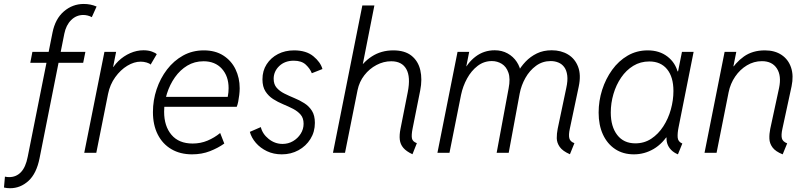

<svg xmlns="http://www.w3.org/2000/svg" viewBox="-75 -780 4121 980"><path d="M-23.4 180.7Q-31.2 180.7 -39.1 179.9Q-46.9 179.2 -54.7 177.2L-49.8 121.6Q-44.4 123 -38.3 123.5Q-32.2 124 -28.3 124Q7.8 124 32 98.6Q56.2 73.2 66.4 20.5L192.9 -613.3Q207 -684.1 251.2 -721.9Q295.4 -759.8 352.5 -759.8Q370.1 -759.8 386.2 -756.6Q402.3 -753.4 418 -746.6L393.6 -692.4Q384.3 -697.8 372.6 -700.7Q360.8 -703.6 350.6 -703.6Q314.5 -703.6 288.3 -677.7Q262.2 -651.9 253.4 -608.4L127 27.3Q111.3 106 70.3 143.3Q29.3 180.7 -23.4 180.7ZM79.6 -459.5 90.3 -515.1H360.8L349.6 -459.5Z M355 0 458 -515.1H517.6L502.4 -438.5H512.2L487.8 -409.2Q502.4 -442.4 529.3 -468.3Q556.2 -494.1 589.6 -508.8Q623 -523.4 657.2 -523.4Q682.1 -523.4 700.2 -516.8Q718.3 -510.3 725.1 -503.4L693.8 -450.2Q688.5 -456.5 673.3 -460.9Q658.2 -465.3 643.1 -465.3Q609.4 -465.3 574.7 -444.3Q540 -423.3 513.2 -386Q486.3 -348.6 476.6 -300.8L416.5 0Z M905.3 7.8Q844.7 7.8 799.8 -18.6Q754.9 -44.9 730.2 -93.5Q705.6 -142.1 705.6 -208Q705.6 -268.1 724.4 -324.2Q743.2 -380.4 777.6 -425.3Q812 -470.2 859.6 -496.6Q907.2 -522.9 965.3 -522.9Q1023.9 -522.9 1064.9 -496.6Q1106 -470.2 1127.2 -426.3Q1148.4 -382.3 1148.4 -329.6Q1148.4 -313.5 1146.2 -295.4Q1144 -277.3 1140.9 -261.2Q1137.7 -245.1 1133.3 -234.9H750L759.3 -285.6H1087.4Q1089.8 -297.4 1090.8 -308.6Q1091.8 -319.8 1091.8 -330.1Q1091.8 -391.1 1057.4 -429.2Q1022.9 -467.3 963.9 -467.3Q918 -467.3 881.1 -445.1Q844.2 -422.9 817.9 -385.5Q791.5 -348.1 777.1 -302.2Q762.7 -256.3 762.7 -209.5Q762.7 -136.2 800.3 -91.8Q837.9 -47.4 908.2 -47.4Q949.2 -47.4 984.4 -62.3Q1019.5 -77.1 1048.8 -101.1L1069.8 -47.4Q1038.6 -24.9 996.8 -8.5Q955.1 7.8 905.3 7.8Z M1363.3 7.8Q1321.3 7.8 1287.6 -8.3Q1253.9 -24.4 1231.2 -50.5Q1208.5 -76.7 1200.2 -106.9L1256.3 -131.3Q1264.6 -96.2 1296.4 -70.8Q1328.1 -45.4 1367.2 -45.4Q1396.5 -45.4 1420.7 -59.6Q1444.8 -73.7 1459.7 -97.2Q1474.6 -120.6 1474.6 -148.4Q1474.6 -177.2 1459.5 -194.8Q1444.3 -212.4 1420.7 -224.6Q1397 -236.8 1369.9 -248Q1342.8 -259.3 1319.1 -274.4Q1295.4 -289.6 1280 -313.5Q1264.6 -337.4 1264.6 -375Q1264.6 -418.9 1286.1 -452.1Q1307.6 -485.4 1344 -504.2Q1380.4 -522.9 1425.8 -522.9Q1487.8 -522.9 1524.4 -492.9Q1561 -462.9 1570.8 -427.7L1516.6 -406.2Q1507.8 -429.2 1486.1 -449.7Q1464.4 -470.2 1424.3 -470.2Q1378.9 -470.2 1350.3 -442.9Q1321.8 -415.5 1321.8 -377.9Q1321.8 -349.6 1337.2 -332Q1352.5 -314.5 1376.5 -302.5Q1400.4 -290.5 1427.2 -279.5Q1454.1 -268.6 1478 -253.4Q1502 -238.3 1517.1 -214.6Q1532.2 -190.9 1532.2 -152.8Q1532.2 -106.9 1509.5 -70.6Q1486.8 -34.2 1448.5 -13.2Q1410.2 7.8 1363.3 7.8Z M2030.3 7.3Q1999 -7.3 1983.6 -25.4Q1968.3 -43.5 1965.6 -67.1Q1962.9 -90.8 1969.2 -122.6L2006.3 -310.1Q2021.5 -387.2 1999 -427.2Q1976.6 -467.3 1921.9 -467.3Q1882.8 -467.3 1846.7 -448.2Q1810.5 -429.2 1784.7 -396Q1758.8 -362.8 1750 -319.8L1686 0H1624.5L1774.4 -752H1835.9L1776.9 -453.1H1788.6L1748 -410.6Q1774.9 -460.9 1822.8 -491.9Q1870.6 -522.9 1932.6 -522.9Q1991.2 -522.9 2025.4 -495.6Q2059.6 -468.3 2070.3 -421.9Q2081.1 -375.5 2069.8 -318.4L2030.8 -123Q2024.4 -90.8 2027.6 -74Q2030.8 -57.1 2052.7 -49.3Z M2834 7.3Q2796.9 -8.8 2782 -30Q2767.1 -51.3 2766.8 -74.7Q2766.6 -98.1 2771.5 -122.6L2815.4 -331.1Q2823.7 -368.7 2820.3 -395Q2816.9 -421.4 2804.9 -437.5Q2793 -453.6 2774.9 -460.9Q2756.8 -468.3 2735.8 -468.3Q2693.8 -468.3 2660.9 -444.1Q2627.9 -419.9 2606.7 -382.1Q2585.4 -344.2 2577.6 -302.7L2521.5 0H2460L2521 -328.6Q2530.8 -378.4 2520 -409.2Q2509.3 -439.9 2486.3 -454.1Q2463.4 -468.3 2435.5 -468.3Q2395 -468.3 2362.8 -443.6Q2330.6 -418.9 2309.1 -379.6Q2287.6 -340.3 2278.3 -295.9L2219.2 0H2157.7L2260.3 -515.1H2319.8L2305.2 -441.9H2318.8L2288.1 -407.7Q2310.1 -459 2352.5 -491.2Q2395 -523.4 2450.2 -523.4Q2486.8 -523.4 2515.9 -507.3Q2544.9 -491.2 2562.7 -464.1Q2580.6 -437 2584.5 -404.3L2559.6 -428.7H2600.6L2567.4 -410.6Q2583.5 -439.9 2607.9 -465.6Q2632.3 -491.2 2665.3 -507.3Q2698.2 -523.4 2741.2 -523.4Q2788.6 -523.4 2824.2 -502Q2859.9 -480.5 2875.7 -439.2Q2891.6 -397.9 2878.9 -337.9L2833.5 -123Q2826.7 -92.3 2830.8 -74.7Q2835 -57.1 2856.9 -49.3Z M3160.6 7.8Q3105.5 7.8 3064.9 -19Q3024.4 -45.9 3002.4 -93.8Q2980.5 -141.6 2980.5 -205.1Q2980.5 -265.1 2998.5 -321.5Q3016.6 -377.9 3049.6 -423.6Q3082.5 -469.2 3128.7 -496.1Q3174.8 -522.9 3231 -522.9Q3291 -522.9 3332 -491.2Q3373 -459.5 3385.3 -408.2L3363.8 -416H3411.6L3382.8 -399.9L3405.8 -515.1H3465.3L3388.7 -130.9Q3382.3 -99.6 3384 -78.1Q3385.7 -56.6 3407.7 -47.4L3385.3 7.8Q3363.8 -1 3349.9 -15.6Q3335.9 -30.3 3330.3 -49.1Q3324.7 -67.9 3328.6 -89.8L3348.6 -78.1H3304.7L3342.3 -104Q3308.6 -47.4 3261.5 -19.8Q3214.4 7.8 3160.6 7.8ZM3168 -48.3Q3213.4 -48.3 3249.3 -72Q3285.2 -95.7 3310.5 -134.8Q3335.9 -173.8 3349.1 -221.2Q3362.3 -268.6 3362.3 -315.4Q3362.3 -387.2 3329.8 -426.8Q3297.4 -466.3 3239.3 -466.3Q3193.8 -466.3 3157.5 -444.1Q3121.1 -421.9 3095.5 -384.3Q3069.8 -346.7 3056.2 -300.3Q3042.5 -253.9 3042.5 -205.6Q3042.5 -133.8 3075.4 -91.1Q3108.4 -48.3 3168 -48.3Z M3919.9 7.8Q3883.3 -6.8 3868.2 -27.3Q3853 -47.9 3852.1 -72Q3851.1 -96.2 3856.4 -122.1L3901.4 -330.6Q3914.6 -393.1 3890.4 -430.4Q3866.2 -467.8 3814 -467.8Q3772.9 -467.8 3737.5 -446.5Q3702.1 -425.3 3677.5 -389.2Q3652.8 -353 3644 -309.1L3582.5 0H3521L3623.5 -515.1H3683.1L3668.5 -441.9H3683.6L3647.5 -408.7Q3677.7 -460 3721.9 -491.5Q3766.1 -522.9 3829.1 -522.9Q3879.9 -522.9 3914.6 -499.5Q3949.2 -476.1 3962.9 -434.8Q3976.6 -393.6 3965.3 -339.4L3918.5 -122.6Q3911.6 -91.3 3915.8 -74.2Q3919.9 -57.1 3942.9 -48.3Z"/></svg>

Font: Reddit Sans Light
Style: Italic
Weight: 300
Italic angle: -11.25°
Designer: Stephen Hutchings
Version: Version 1.013